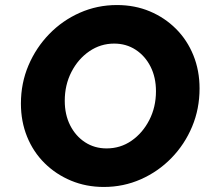

<svg xmlns="http://www.w3.org/2000/svg" viewBox="-20 -731 837 762"><path d="M392 11Q322 11 262 -14Q202 -39 157 -83.5Q112 -128 87.5 -188.5Q63 -249 63 -320Q63 -401 93 -471.5Q123 -542 175.5 -596Q228 -650 297 -680.5Q366 -711 444 -711Q515 -711 574.5 -686Q634 -661 678.5 -616.5Q723 -572 747.5 -511.5Q772 -451 772 -380Q772 -299 742.5 -228.5Q713 -158 660.5 -104Q608 -50 539 -19.5Q470 11 392 11ZM403 -142Q458 -142 502 -172.5Q546 -203 572.5 -254.5Q599 -306 599 -369Q599 -424 577.5 -466.5Q556 -509 518.5 -533.5Q481 -558 433 -558Q379 -558 334.5 -527.5Q290 -497 263.5 -445.5Q237 -394 237 -331Q237 -276 258.5 -233.5Q280 -191 317.5 -166.5Q355 -142 403 -142Z"/></svg>

Font: Red Hat Text
Style: Bold Italic
Weight: 700
Italic angle: -12°
Designer: Pentagram, MCKL
Foundry: Pentagram, MCKL
Version: Version 1.023; ttfautohint (v1.8.3)